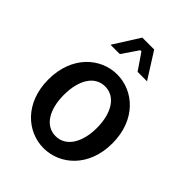

<svg xmlns="http://www.w3.org/2000/svg" viewBox="-209 -827 948 948"><g transform="rotate(45 264.5 -353.5)"><path d="M264 12C379 12 488 -81 488 -245C488 -410 379 -503 264 -503C150 -503 41 -410 41 -245C41 -81 150 12 264 12ZM264 -419C336 -419 380 -348 380 -245C380 -143 336 -72 264 -72C192 -72 149 -143 149 -245C149 -348 191 -419 264 -419ZM202 -583 260 -668H268L326 -583H392L306 -719H223L137 -583Z"/></g></svg>

Font: Falling Sky
Style: Light
Weight: 400
Designer: Paul D. Hunt
Foundry: Adobe Systems Incorporated
Version: Version 1.02